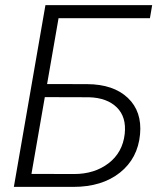

<svg xmlns="http://www.w3.org/2000/svg" viewBox="-20 -731 633 751"><path d="M34.2 0ZM566.4 -659.7H209L94.2 0H34.7L158.2 -710.9H575.2ZM163.6 -402.3 320.8 -401.9Q423.8 -401.4 480 -348.1Q536.1 -294.9 527.8 -205.6Q519 -111.3 449 -55.7Q378.9 0 266.6 0H34.2L157.7 -710.9H217.3ZM154.8 -351.1 103 -50.8 269.5 -50.3Q349.6 -50.3 404.5 -92.3Q459.5 -134.3 467.8 -207Q475.1 -273.4 436.8 -311Q398.4 -348.6 328.1 -350.6Z"/></svg>

Font: Roboto Light
Style: Italic
Weight: 300
Italic angle: -12°
Designer: Google
Version: Version 2.134; 2016; ttfautohint (v1.6)